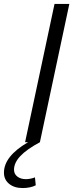

<svg xmlns="http://www.w3.org/2000/svg" viewBox="-95 -720 371 972"><path d="M20 232Q-23 232 -49 210.5Q-75 189 -75 154Q-75 71 47 0H32L181 -700H256L107 0Q40 36 8 70Q-24 104 -24 139Q-24 161 -7 174Q10 187 36 187Q47 187 59.5 184.5Q72 182 82 178L86 218Q73 225 55.5 228.5Q38 232 20 232Z"/></svg>

Font: Red Hat Text
Style: Italic
Weight: 300
Italic angle: -12°
Designer: Pentagram, MCKL
Foundry: Pentagram, MCKL
Version: Version 1.023